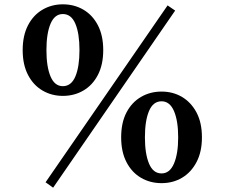

<svg xmlns="http://www.w3.org/2000/svg" viewBox="-20 -814 1040 889"><path d="M728 34Q675 34 632.5 9Q590 -16 565.5 -63.5Q541 -111 541 -178Q541 -246 565.5 -293Q590 -340 632.5 -365Q675 -390 728 -390Q781 -390 823 -365Q865 -340 890 -293Q915 -246 915 -178Q915 -111 890 -63.5Q865 -16 823 9Q781 34 728 34ZM271 -370Q219 -370 176.5 -395Q134 -420 109.5 -467.5Q85 -515 85 -582Q85 -649 109.5 -696.5Q134 -744 176.5 -769Q219 -794 271 -794Q324 -794 366.5 -769Q409 -744 433.5 -696.5Q458 -649 458 -582Q458 -515 433.5 -467.5Q409 -420 366.5 -395Q324 -370 271 -370ZM226 55 191 30 756 -789 791 -765ZM728 -11Q766 -11 785.5 -56.5Q805 -102 805 -178Q805 -255 785.5 -300Q766 -345 728 -345Q689 -345 670 -300Q651 -255 651 -178Q651 -102 670 -56.5Q689 -11 728 -11ZM271 -415Q310 -415 329 -460Q348 -505 348 -582Q348 -659 329 -704Q310 -749 271 -749Q233 -749 214 -704Q195 -659 195 -582Q195 -505 214 -460Q233 -415 271 -415Z"/></svg>

Font: Zen Antique
Style: Regular
Weight: 400
Designer: Yoshimichi Ohira
Foundry: Positype
Version: Version 1.001